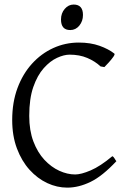

<svg xmlns="http://www.w3.org/2000/svg" viewBox="-20 -819 576 853"><path d="M278.8 14.6Q233.4 14.6 189.9 -5.6Q146.5 -25.9 111.3 -64.7Q76.2 -103.5 55.2 -159.4Q34.2 -215.3 34.2 -286.1Q34.2 -364.3 57.6 -427.5Q81.1 -490.7 122.1 -535.9Q163.1 -581.1 216.6 -605.5Q270 -629.9 330.1 -629.9Q382.3 -629.9 422.4 -615.5Q462.4 -601.1 487.8 -581.1Q491.7 -578.1 483.4 -566.4Q475.1 -554.7 463.4 -541.7Q451.7 -528.8 443.8 -521L426.8 -523.9Q402.3 -546.9 367.9 -561.5Q333.5 -576.2 289.1 -576.2Q264.2 -576.2 233.4 -562Q202.6 -547.9 174.3 -516.1Q146 -484.4 127.9 -432.4Q109.9 -380.4 109.9 -304.2Q109.9 -239.3 128.4 -190.4Q147 -141.6 177.2 -109.1Q207.5 -76.7 243.4 -60.3Q279.3 -43.9 314 -43.9Q340.3 -43.9 382.8 -62Q425.3 -80.1 479 -125Q484.4 -123 489.3 -114.5Q494.1 -106 497.1 -103Q435.1 -36.6 382.3 -11Q329.6 14.6 278.8 14.6ZM292 -685.5Q251 -685.5 251 -732.4Q251 -760.3 267.6 -779.5Q284.2 -798.8 307.1 -798.8Q348.6 -798.8 348.6 -752.4Q348.6 -725.1 332.5 -705.3Q316.4 -685.5 292 -685.5Z"/></svg>

Font: David Libre
Style: Regular
Weight: 400
Designer: Ismar David, J. Victor Gaultney, Annie Olsen and Meir Sadan
Foundry: Monotype Imaging Inc. & SIL International
Version: Version 1.100; ttfautohint (v1.8.4.7-5d5b)